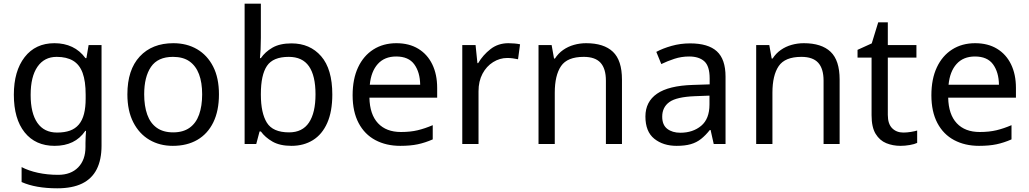

<svg xmlns="http://www.w3.org/2000/svg" viewBox="-20 -780 5574 1040"><path d="M275 -546Q328 -546 370.5 -526Q413 -506 443 -465H448L460 -536H530V9Q530 85 504 136.5Q478 188 425 214Q372 240 290 240Q232 240 183.5 231.5Q135 223 97 206V125Q135 145 186 156Q237 167 295 167Q364 167 403.5 126.5Q443 86 443 16V-5Q443 -17 444 -39.5Q445 -62 446 -71H442Q414 -30 372.5 -10Q331 10 276 10Q172 10 113.5 -63Q55 -136 55 -267Q55 -395 113.5 -470.5Q172 -546 275 -546ZM287 -472Q220 -472 183 -418.5Q146 -365 146 -266Q146 -167 182.5 -114.5Q219 -62 289 -62Q330 -62 359 -72.5Q388 -83 407 -105.5Q426 -128 435 -163Q444 -198 444 -246V-267Q444 -340 427.5 -385Q411 -430 376 -451Q341 -472 287 -472Z M1166 -269Q1166 -180 1135.5 -117.5Q1105 -55 1049 -22.5Q993 10 916 10Q845 10 789.5 -22.5Q734 -55 702 -117.5Q670 -180 670 -269Q670 -402 737 -474Q804 -546 919 -546Q992 -546 1047.5 -513.5Q1103 -481 1134.5 -419.5Q1166 -358 1166 -269ZM761 -269Q761 -206 777.5 -159.5Q794 -113 829 -88Q864 -63 918 -63Q972 -63 1007 -88Q1042 -113 1058.5 -159.5Q1075 -206 1075 -269Q1075 -333 1058 -378Q1041 -423 1006.5 -447.5Q972 -472 917 -472Q835 -472 798 -418Q761 -364 761 -269Z M1393 -575Q1393 -541 1391.5 -511.5Q1390 -482 1388 -465H1393Q1416 -499 1456 -522Q1496 -545 1559 -545Q1659 -545 1719.5 -475.5Q1780 -406 1780 -268Q1780 -176 1752.5 -114Q1725 -52 1675 -21Q1625 10 1559 10Q1496 10 1456 -13Q1416 -36 1393 -68H1386L1368 0H1305V-760H1393ZM1544 -472Q1459 -472 1426 -423Q1393 -374 1393 -271V-267Q1393 -168 1425.5 -115.5Q1458 -63 1546 -63Q1618 -63 1653.5 -116Q1689 -169 1689 -269Q1689 -370 1653.5 -421Q1618 -472 1544 -472Z M2127 -546Q2196 -546 2245.5 -516Q2295 -486 2321.5 -431.5Q2348 -377 2348 -304V-251H1981Q1983 -160 2027.5 -112.5Q2072 -65 2152 -65Q2203 -65 2242.5 -74.5Q2282 -84 2324 -102V-25Q2283 -7 2243 1.5Q2203 10 2148 10Q2072 10 2013.5 -21Q1955 -52 1922.5 -113.5Q1890 -175 1890 -264Q1890 -352 1919.5 -415Q1949 -478 2002.5 -512Q2056 -546 2127 -546ZM2126 -474Q2063 -474 2026.5 -433.5Q1990 -393 1983 -321H2256Q2255 -389 2224 -431.5Q2193 -474 2126 -474Z M2734 -546Q2749 -546 2766.5 -544.5Q2784 -543 2797 -540L2786 -459Q2773 -462 2757.5 -464Q2742 -466 2728 -466Q2687 -466 2651 -443.5Q2615 -421 2593.5 -380.5Q2572 -340 2572 -286V0H2484V-536H2556L2566 -438H2570Q2596 -482 2637 -514Q2678 -546 2734 -546Z M3155 -546Q3251 -546 3300 -499.5Q3349 -453 3349 -349V0H3262V-343Q3262 -408 3233 -440Q3204 -472 3142 -472Q3053 -472 3019 -422Q2985 -372 2985 -278V0H2897V-536H2968L2981 -463H2986Q3004 -491 3030.5 -509.5Q3057 -528 3089 -537Q3121 -546 3155 -546Z M3718 -545Q3816 -545 3863 -502Q3910 -459 3910 -365V0H3846L3829 -76H3825Q3802 -47 3777.5 -27.5Q3753 -8 3721.5 1Q3690 10 3645 10Q3572 10 3524 -28.5Q3476 -67 3476 -149Q3476 -229 3539 -272.5Q3602 -316 3733 -320L3824 -323V-355Q3824 -422 3795 -448Q3766 -474 3713 -474Q3671 -474 3633 -461.5Q3595 -449 3562 -433L3535 -499Q3570 -518 3618 -531.5Q3666 -545 3718 -545ZM3744 -259Q3644 -255 3605.5 -227Q3567 -199 3567 -148Q3567 -103 3594.5 -82Q3622 -61 3665 -61Q3733 -61 3778 -98.5Q3823 -136 3823 -214V-262Z M4334 -546Q4430 -546 4479 -499.5Q4528 -453 4528 -349V0H4441V-343Q4441 -408 4412 -440Q4383 -472 4321 -472Q4232 -472 4198 -422Q4164 -372 4164 -278V0H4076V-536H4147L4160 -463H4165Q4183 -491 4209.5 -509.5Q4236 -528 4268 -537Q4300 -546 4334 -546Z M4873 -62Q4893 -62 4914 -65.5Q4935 -69 4948 -73V-6Q4934 1 4908 5.5Q4882 10 4858 10Q4816 10 4780.5 -4.5Q4745 -19 4723 -55Q4701 -91 4701 -156V-468H4625V-510L4702 -545L4737 -659H4789V-536H4944V-468H4789V-158Q4789 -109 4812.5 -85.5Q4836 -62 4873 -62Z M5262 -546Q5331 -546 5380.5 -516Q5430 -486 5456.5 -431.5Q5483 -377 5483 -304V-251H5116Q5118 -160 5162.5 -112.5Q5207 -65 5287 -65Q5338 -65 5377.5 -74.5Q5417 -84 5459 -102V-25Q5418 -7 5378 1.5Q5338 10 5283 10Q5207 10 5148.5 -21Q5090 -52 5057.5 -113.5Q5025 -175 5025 -264Q5025 -352 5054.5 -415Q5084 -478 5137.5 -512Q5191 -546 5262 -546ZM5261 -474Q5198 -474 5161.5 -433.5Q5125 -393 5118 -321H5391Q5390 -389 5359 -431.5Q5328 -474 5261 -474Z"/></svg>

Font: Noto Sans Cham
Style: Regular
Weight: 400
Designer: Monotype Design Team
Foundry: Monotype Imaging Inc.
Version: Version 2.002